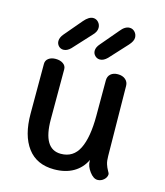

<svg xmlns="http://www.w3.org/2000/svg" viewBox="-110 -820 777 905"><g transform="rotate(15 278.0 -367.5)"><path d="M493 -44Q493 -28 479.5 -16Q466 -4 449 -4Q429 -4 410 -29.5Q391 -55 391 -80V-86Q371 -44 332 -21.5Q293 1 238 1Q153 1 108.5 -58.5Q64 -118 64 -224V-467Q64 -484 77.5 -494Q91 -504 112 -504Q134 -504 148.5 -494Q163 -484 163 -467V-223Q163 -78 250 -78Q311 -78 338.5 -133.5Q366 -189 366 -294V-467Q366 -487 379 -498.5Q392 -510 414 -510Q437 -510 451 -498Q465 -486 465 -467L469 -126Q469 -102 474 -86.5Q479 -71 486 -59Q493 -47 493 -44ZM102 -589Q102 -606 117 -624L189 -709Q212 -736 233 -736Q248 -736 258.5 -724.5Q269 -713 269 -697Q269 -678 250 -659L170 -572Q153 -555 135 -555Q121 -555 111.5 -565Q102 -575 102 -589ZM279 -589Q279 -606 295 -624L367 -709Q388 -736 411 -736Q426 -736 436.5 -724.5Q447 -713 447 -697Q447 -680 428 -659L349 -573Q331 -555 313 -555Q299 -555 289 -565Q279 -575 279 -589Z"/></g></svg>

Font: Mali Medium
Style: Regular
Weight: 500
Version: Version 1.000; ttfautohint (v1.6)